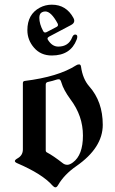

<svg xmlns="http://www.w3.org/2000/svg" viewBox="-20 -802 498 832"><path d="M44.4 0ZM98.6 -671.4Q98.6 -740.2 152.8 -769Q176.8 -781.7 204.6 -781.7Q267.1 -781.7 298.3 -724.1Q301.8 -717.8 301.8 -711.9Q301.8 -700.7 287.6 -693.4L192.4 -643.1Q186 -639.6 186 -634.8Q186 -631.8 188 -628.9Q206.1 -600.1 232.4 -600.1Q276.9 -600.1 292.5 -639.6Q297.4 -652.3 305.7 -652.3Q314.9 -652.3 314.9 -642.6Q314.9 -637.2 312 -629.9Q285.6 -561.5 204.6 -561.5Q156.7 -561.5 127.7 -595Q98.6 -628.4 98.6 -671.4ZM150.4 -725.1Q150.4 -698.2 167 -667.5Q170.4 -661.1 175.8 -661.1Q178.2 -661.1 181.6 -662.6L224.6 -685.1Q231.4 -688.5 231.4 -694.3Q231.4 -696.8 230 -699.7Q201.7 -752.4 176.3 -752.4Q168.9 -752.4 162.1 -749Q150.4 -743.2 150.4 -725.1ZM56.6 -116.2Q79.1 -128.9 79.1 -154.8V-441.4Q79.1 -450.2 86.9 -451.2Q232.4 -469.2 310.1 -519Q315.9 -522.9 322.8 -522.9Q329.6 -522.9 331.1 -513.2Q338.4 -460 366.7 -427.7Q425.3 -361.8 425.3 -261.2Q425.3 -161.6 310.5 -82Q258.3 -45.9 231.4 0.5Q226.1 9.8 220.2 9.8Q214.4 9.8 207 1.5Q163.6 -47.9 54.7 -94.7Q44.4 -99.1 44.4 -104.2Q44.4 -109.4 56.6 -116.2ZM178.2 -149.9Q178.2 -144 184.1 -141.1Q210.4 -127.4 252.9 -94.2Q261.2 -87.9 271.7 -87.9Q282.2 -87.9 295.9 -98.1Q339.4 -129.9 339.4 -214.8Q339.4 -299.8 285.6 -371.1Q254.9 -413.1 246.1 -444.3Q242.2 -458.5 235.4 -458.5Q228.5 -458.5 222.2 -456.1Q210 -451.7 187.5 -446.8Q178.2 -444.8 178.2 -435.5Z"/></svg>

Font: UnifrakturMaguntia16
Style: Book
Weight: 400
Designer: j. 'mach' wust, Gerrit Ansmann, Georg Duffner, based on a font by Peter Wiegel, original typeface by Carl Albert Fahrenw
Version: Version 2017-03-19